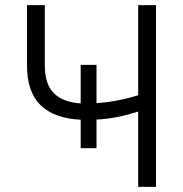

<svg xmlns="http://www.w3.org/2000/svg" viewBox="-20 -727 711 747"><path d="M355.5 -325.7Q438 -331.5 517.6 -356.4V-707H586.9V0H517.6V-293Q475.1 -279.3 436.5 -271.7Q397.9 -264.2 355.5 -261.7V-150.4H293.9V-261.2Q191.4 -266.1 138.2 -317.4Q85 -368.7 85 -472.7V-707H154.3V-472.7Q154.3 -399.4 189.7 -364.3Q225.1 -329.1 293.9 -324.7V-474.6H355.5Z"/></svg>

Font: Pretendard JP Light
Style: Regular
Weight: 300
Designer: Base glyphs from Inter by Rasmus Andersson; Hangeul glyphs from Noto Sans CJK(Source Han Sans) by Jang Soo-young and Kan
Foundry: Kil Hyung-jin
Version: Version 1.309